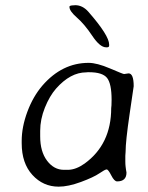

<svg xmlns="http://www.w3.org/2000/svg" viewBox="-20 -738 564 730"><path d="M132.8 -240.7V-219.2Q132.8 -161.6 158.9 -127Q185.1 -92.3 223.1 -92.3H238.8Q269 -92.8 301.8 -116.2Q402.8 -189.5 402.8 -327.1L403.8 -337.4L404.3 -358.4Q404.3 -419.9 387 -441.7Q369.6 -463.4 318.8 -463.4H313.5L308.1 -462.9Q247.6 -462.9 192.9 -400.9Q168.5 -373 150.6 -328.6Q132.8 -284.2 132.8 -240.7ZM387.2 -558.1H383.3Q359.9 -558.1 330.6 -602.1Q301.3 -646 272.7 -670.9Q244.1 -695.8 244.1 -711.4V-712.4Q244.1 -717.8 261.7 -717.8L265.6 -718.3Q293.9 -718.3 315.9 -693.4Q395 -603 395 -568.4V-564.9Q395 -558.1 387.2 -558.1ZM488.3 -410.2Q488.3 -409.7 472.9 -305.2Q457.5 -200.7 457.5 -160.2L456.5 -145.5V-124.5Q456.5 -113.3 457.5 -105L459 -93.3L460.9 -82Q460.9 -48.3 425.3 -48.3Q414.6 -48.3 403.1 -71Q391.6 -93.8 385.5 -93.8Q379.4 -93.8 357.7 -78.9Q335.9 -64 287.6 -46.1Q239.3 -28.3 203.1 -28.3Q144 -28.3 103.3 -72.8Q62.5 -117.2 62.5 -193.4V-202.6Q62.5 -254.9 84 -313Q105.5 -371.1 141.6 -413.1Q216.3 -499 316.9 -499Q348.6 -499 398.2 -477.8Q447.8 -456.5 451.7 -456.5L468.8 -459Q488.3 -459 488.3 -410.2Z"/></svg>

Font: Averia Sans Libre Light
Style: Italic
Weight: 300
Italic angle: -8.5°
Version: Version 1.002